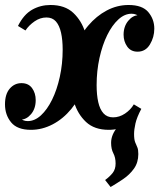

<svg xmlns="http://www.w3.org/2000/svg" viewBox="-34 -510 638 769"><path d="M532 -74Q514 -40 508.5 -15.5Q503 9 503 27Q503 49 507.5 60Q512 71 516 80Q520 89 520 107Q520 141 502.5 165.5Q485 190 459 207.5Q433 225 409 239L387 211Q405 198 417 183Q429 168 429 145Q429 121 420 104Q411 87 411 62Q411 29 437.5 -2Q464 -33 522 -74ZM402 10Q344 10 310.5 -21.5Q277 -53 262.5 -101Q248 -149 248 -198Q248 -261 267 -314.5Q286 -368 319 -407Q352 -446 393.5 -468Q435 -490 481 -490Q536 -490 560 -461.5Q584 -433 584 -395Q584 -361 566.5 -332Q549 -303 517 -303Q490 -303 475.5 -323.5Q461 -344 461 -371Q461 -404 479.5 -426.5Q498 -449 521 -449Q534 -449 549.5 -440Q565 -431 565 -405L540 -397Q540 -429 526 -442Q512 -455 493 -455Q465 -455 440 -432Q415 -409 395.5 -369.5Q376 -330 364.5 -278Q353 -226 353 -169Q353 -130 359.5 -101Q366 -72 380.5 -56Q395 -40 419 -40Q444 -40 466.5 -55Q489 -70 502 -92L532 -74Q509 -28 475.5 -9Q442 10 402 10ZM90 10Q35 10 10.5 -20Q-14 -50 -14 -92Q-14 -133 5 -155Q24 -177 52 -177Q80 -177 94.5 -157Q109 -137 109 -109Q109 -75 90.5 -53Q72 -31 49 -31Q36 -31 20.5 -40.5Q5 -50 5 -75L30 -83Q30 -52 44 -38.5Q58 -25 77 -25Q105 -25 130 -48Q155 -71 174.5 -110.5Q194 -150 205.5 -202Q217 -254 217 -311Q217 -350 210.5 -379Q204 -408 190 -424Q176 -440 152 -440Q127 -440 104.5 -424.5Q82 -409 68 -388L38 -406Q61 -452 94.5 -471Q128 -490 168 -490Q226 -490 259.5 -458.5Q293 -427 307.5 -379.5Q322 -332 322 -283Q322 -220 303 -166.5Q284 -113 251.5 -73.5Q219 -34 177 -12Q135 10 90 10Z"/></svg>

Font: Brygada 1918
Style: Italic
Weight: 400
Italic angle: -8°
Designer: Mateusz Machalski | Borys Kosmynka | Przemek Hoffer
Foundry: NIEPODLEGLA 2018
Version: Version 3.006